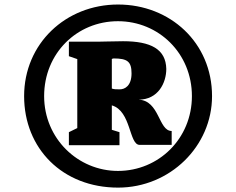

<svg xmlns="http://www.w3.org/2000/svg" viewBox="-20 -958 1071 871"><path d="M515.6 -106.9C751.5 -106.9 941.9 -294.9 941.9 -522C941.9 -764.6 751.5 -937.5 515.6 -937.5C277.8 -937.5 89.4 -759.8 89.4 -522C89.4 -284.2 263.7 -106.9 515.6 -106.9ZM515.1 -182.6C334 -182.6 180.2 -329.1 180.2 -522C180.2 -716.3 329.1 -861.8 515.1 -861.8C699.7 -861.8 850.6 -716.3 850.6 -522C850.6 -329.1 699.7 -182.6 515.1 -182.6ZM292.5 -299.3H522V-358.4L487.3 -369.1V-480C575.7 -454.6 564.9 -300.8 613.3 -300.8H758.8V-363.8C698.2 -363.8 704.6 -502.4 608.4 -505.9C697.8 -505.9 734.4 -582.5 734.4 -645.5C732.4 -734.9 664.6 -771 538.1 -771C488.3 -771 429.7 -768.1 400.9 -769H292.5V-703.1L330.6 -689.9V-377L292.5 -358.4ZM487.3 -556.2V-689C485.4 -690.4 492.2 -692.9 495.1 -692.9C558.1 -692.9 576.7 -678.7 576.7 -625C576.7 -568.8 546.4 -552.2 522.5 -552.7C505.9 -552.7 498.5 -552.7 487.3 -556.2Z"/></svg>

Font: Merriweather
Style: Heavy
Weight: 900
Designer: Eben Sorkin ( eben@eyebytes.com )
Foundry: Sorkin Type Co.
Version: Version 1.003